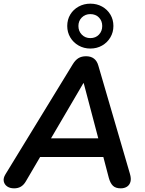

<svg xmlns="http://www.w3.org/2000/svg" viewBox="-25 -1020 789 1048"><path d="M52 8Q29 8 14 -2.5Q-1 -13 -4.5 -30.5Q-8 -48 5 -69L372 -669Q386 -692 403 -702.5Q420 -713 445 -713Q471 -713 488 -700Q505 -687 512 -661L684 -72Q692 -45 687 -27.5Q682 -10 668 -1Q654 8 634 8Q606 8 591.5 -6Q577 -20 569 -49L532 -190L572 -163H158L208 -187L116 -30Q105 -11 89.5 -1.5Q74 8 52 8ZM430 -566 240 -242 218 -265H545L518 -240L432 -566ZM468 -755Q433 -755 404 -771.5Q375 -788 358.5 -816Q342 -844 342 -878Q342 -913 358.5 -940.5Q375 -968 404 -984Q433 -1000 468 -1000Q504 -1000 532.5 -984Q561 -968 577.5 -940.5Q594 -913 594 -878Q594 -844 577.5 -816Q561 -788 532.5 -771.5Q504 -755 468 -755ZM468 -812Q497 -812 515 -831Q533 -850 533 -878Q533 -906 515 -924.5Q497 -943 468 -943Q440 -943 421.5 -924.5Q403 -906 403 -878Q403 -850 421.5 -831Q440 -812 468 -812Z"/></svg>

Font: Nunito ExtraLight
Style: Italic
Weight: 200
Italic angle: -9°
Designer: Vernon Adams
Foundry: Vernon Adams
Version: Version 3.602